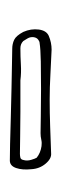

<svg xmlns="http://www.w3.org/2000/svg" viewBox="116 -482 127 400"><g transform="rotate(90 180.0 -282.5)"><path d="M333 -284Q335 -265 330.5 -252Q326 -239 315 -239Q305 -239 281 -239.5Q257 -240 225.5 -241Q194 -242 163.5 -242.5Q133 -243 110.5 -243.5Q88 -244 82 -244Q72 -244 63.5 -248Q55 -252 47 -267Q40 -283 42 -299Q44 -315 55 -320Q69 -326 84 -326Q110 -325 136 -323.5Q162 -322 188 -322Q216 -322 244 -323Q272 -324 300 -325Q311 -326 321.5 -313.5Q332 -301 333 -284ZM314 -268Q316 -275 313.5 -283.5Q311 -292 309 -295Q299 -303 285 -305Q278 -306 271.5 -304.5Q265 -303 258 -303Q249 -303 223 -303.5Q197 -304 166 -304Q135 -304 108.5 -303.5Q82 -303 70 -301Q67 -301 63 -298Q59 -295 58 -289Q57 -282 60.5 -276Q64 -270 66 -267Q72 -261 81 -261Q98 -261 115 -262Q132 -263 148 -261Q149 -261 168 -261Q187 -261 213.5 -261Q240 -261 264.5 -260.5Q289 -260 301 -260Q305 -260 309 -261Q313 -262 314 -268Z"/></g></svg>

Font: Shizuru
Style: Regular
Weight: 400
Version: Version 1.000